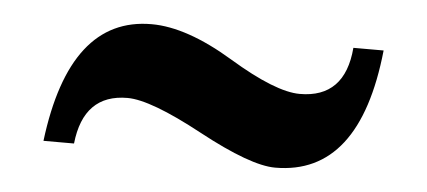

<svg xmlns="http://www.w3.org/2000/svg" viewBox="-30 -466 701 315"><g transform="rotate(5 320.5 -308.5)"><path d="M431.2 -200.2Q390.6 -200.2 304.4 -246.6Q218.3 -293 180.2 -293Q107.9 -293 99.1 -210.9H48.8Q74.2 -417 209 -417Q267.1 -417 344 -370.6Q420.9 -324.2 460.9 -324.2Q535.2 -324.2 542 -407.2H591.8Q570.3 -200.2 431.2 -200.2Z"/></g></svg>

Font: Munson
Style: Bold
Weight: 700
Designer: Paul James MIller
Foundry: High-Logic / Made with FontCreator
Version: Version 2.10;May 5, 2019;FontCreator 11.5.0.2430 64-bit